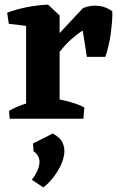

<svg xmlns="http://www.w3.org/2000/svg" viewBox="-20 -514 512 831"><path d="M93 0V-446L188 -494L238 -447V0ZM192 -219 170 -298 339 -479Q374 -493 408 -488.5Q442 -484 466 -465Q467 -446 465 -421Q463 -396 459.5 -368.5Q456 -341 449.5 -315Q443 -289 436 -268H356L338 -382Q313 -366 288.5 -344Q264 -322 239.5 -291.5Q215 -261 192 -219ZM18 -411 11 -459Q50 -474 96.5 -483Q143 -492 188 -494L192 -438L127 -398ZM22 0 19 -34Q44 -49 76.5 -60.5Q109 -72 134 -78L123 0ZM201 0 218 -87Q238 -84 261 -78.5Q284 -73 306.5 -65.5Q329 -58 345 -49L341 0ZM167 297 118 264Q147 226 150.5 193.5Q154 161 125 140L123 107L208 64Q240 80 251 104Q262 128 257.5 155.5Q253 183 238.5 210.5Q224 238 205 261Q186 284 167 297Z"/></svg>

Font: Eczar SemiBold
Style: Regular
Weight: 600
Designer: Vaibhav Singh
Foundry: Rosetta Type Foundry
Version: Version 2.000